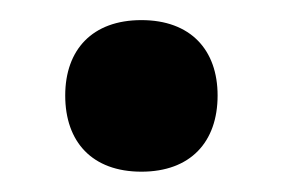

<svg xmlns="http://www.w3.org/2000/svg" viewBox="-20 -164 278 189"><path d="M119.2 5C167.5 5 194.2 -24.2 194.2 -70C194.2 -115 167.5 -144.2 119.2 -144.2C70.8 -144.2 44.2 -115 44.2 -70C44.2 -24.2 70.8 5 119.2 5Z"/></svg>

Font: Familjen Grotesk SemiBold
Style: Regular
Weight: 600
Designer: Anders Wikstroem, Jonas Baeckman, Matilda Gysing, Kristian Moeller
Foundry: Familjen STHLM AB
Version: Version 2.000